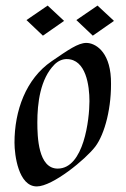

<svg xmlns="http://www.w3.org/2000/svg" viewBox="-20 -658 452 689"><path d="M378 -376C373 -477 319 -504 290 -504C260 -504 225 -479 165 -438C73 -375 32 -261 32 -146C32 -102 46 11 112 11C169 11 288 -87 322 -132C356 -177 382 -274 378 -376ZM301 -295C301 -230 281 -53 187 -53C117 -53 114 -167 114 -219C114 -287 124 -375 176 -427C189 -440 205 -446 219 -446C289 -446 301 -350 301 -295ZM330 -638 254 -586 313 -530 389 -583ZM151 -638 75 -586 134 -530 210 -583Z"/></svg>

Font: Quintessential
Style: Regular
Weight: 400
Designer: Astigmatic (AOETI)
Foundry: Astigmatic (AOETI)
Version: Version 1.000